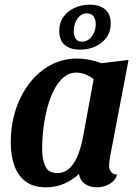

<svg xmlns="http://www.w3.org/2000/svg" viewBox="-20 -780 587 820"><path d="M175 20Q123 20 90 -4.5Q57 -29 41.5 -72Q26 -115 26 -171Q26 -246 47 -311Q68 -376 106.5 -425.5Q145 -475 197 -502.5Q249 -530 309 -530Q359 -530 414 -510L529 -524L451 -115Q450 -107 448 -95Q446 -83 446 -73Q446 -57 454 -46.5Q462 -36 480 -34Q475 -16 461 -4Q447 8 429.5 14Q412 20 393 20Q364 20 343 5.5Q322 -9 317 -37Q291 -12 255 4Q219 20 175 20ZM224 -41Q258 -41 280.5 -65Q303 -89 315.5 -124.5Q328 -160 334 -192L380 -442Q362 -456 342.5 -463Q323 -470 306 -470Q276 -470 252.5 -450.5Q229 -431 211.5 -397.5Q194 -364 182.5 -321Q171 -278 165.5 -232Q160 -186 160 -142Q160 -101 173 -71Q186 -41 224 -41ZM322 -568Q280 -568 256.5 -588Q233 -608 233 -648Q233 -683 251 -708Q269 -733 298.5 -746.5Q328 -760 363 -760Q405 -760 429 -740Q453 -720 453 -680Q453 -645 435 -620Q417 -595 387.5 -581.5Q358 -568 322 -568ZM330 -602Q355 -602 372 -624.5Q389 -647 389 -676Q389 -697 379.5 -710Q370 -723 351 -723Q327 -723 311 -700.5Q295 -678 295 -648Q295 -627 303.5 -614.5Q312 -602 330 -602Z"/></svg>

Font: Sansita Swashed Light Medium
Style: Regular
Weight: 500
Version: Version 1.003